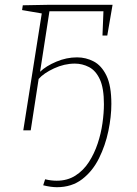

<svg xmlns="http://www.w3.org/2000/svg" viewBox="-20 -543 571 800"><path d="M217 237Q205 237 190.5 235Q176 233 160 229L168 204Q193 210 216 210Q261 210 294.5 188.5Q328 167 350.5 132Q373 97 387 55Q401 13 407 -30Q413 -73 413 -109Q413 -176 396 -212.5Q379 -249 351 -263.5Q323 -278 292 -278Q248 -278 205 -258Q162 -238 141 -214L108 0H77L154 -487L72 -501L75 -521L183 -523H449L427 -395H407L411 -496H186L147 -244Q172 -268 214.5 -286Q257 -304 301 -304Q338 -304 370.5 -287Q403 -270 423.5 -228Q444 -186 444 -110Q444 -57 431.5 3Q419 63 392.5 116.5Q366 170 322.5 203.5Q279 237 217 237Z"/></svg>

Font: Bitter ExtraLight
Style: Italic
Weight: 200
Italic angle: -9°
Designer: Sol Matas, and Bitter project Authors
Foundry: Sol Matas
Version: Version 2.001